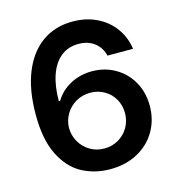

<svg xmlns="http://www.w3.org/2000/svg" viewBox="-108 -811 849 915"><g transform="rotate(-15 316.5 -353.5)"><path d="M47.9 -334Q47.9 -453.6 82.5 -539.8Q117.2 -626 180.9 -671.4Q244.6 -716.8 331.1 -716.8Q397.9 -716.8 450.9 -690.9Q503.9 -665 536.6 -619.4Q569.3 -573.7 577.1 -516.6H451.2Q441.4 -557.6 409.9 -582Q378.4 -606.4 331.1 -606.4Q280.3 -606.4 244.4 -577.6Q208.5 -548.8 189.7 -495.1Q170.9 -441.4 170.9 -367.2H177.7Q204.6 -412.6 252.9 -438.2Q301.3 -463.9 359.4 -463.9Q422.4 -463.9 473.6 -434.3Q524.9 -404.8 554.4 -352.5Q584 -300.3 584 -234.4Q584 -165 551.5 -109.4Q519 -53.7 460.2 -22Q401.4 9.8 325.2 9.8Q250 9.8 187.5 -23.2Q125 -56.2 86.2 -133.1Q47.4 -210 47.9 -334ZM460.9 -231.4Q460.9 -268.6 443.4 -299.8Q425.8 -331.1 394.5 -349.1Q363.3 -367.2 325.2 -367.2Q286.6 -367.2 254.4 -348.6Q222.2 -330.1 203.6 -298.6Q185.1 -267.1 184.6 -230.5Q185.1 -193.4 203.1 -161.9Q221.2 -130.4 252.7 -111.6Q284.2 -92.8 323.2 -92.8Q361.8 -92.8 393.3 -111.3Q424.8 -129.9 442.9 -161.6Q460.9 -193.4 460.9 -231.4Z"/></g></svg>

Font: Pretendard SemiBold
Style: Regular
Weight: 600
Designer: Base glyphs from Inter by Rasmus Andersson; Hangeul glyphs from Noto Sans CJK(Source Han Sans) by Jang Soo-young and Kan
Foundry: Kil Hyung-jin
Version: Version 1.309